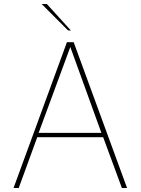

<svg xmlns="http://www.w3.org/2000/svg" viewBox="-20 -944 706 964"><path d="M316 -732H350L618 0H592L498 -255H167L74 0H48ZM489 -277 333 -708 174 -277ZM189 -924H215L336 -791H322Z"/></svg>

Font: Exo Thin
Style: Regular
Weight: 250
Designer: Natanael Gama
Foundry: Natanael Gama
Version: Version 1.500; ttfautohint (v1.6)